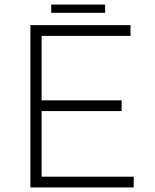

<svg xmlns="http://www.w3.org/2000/svg" viewBox="-20 -820 679 840"><path d="M113 -710H551V-663H162V-381H512V-334H162V-47H565V0H113ZM204 -800H440V-764H204Z"/></svg>

Font: Synthetic Light
Style: Regular
Weight: 300
Designer: Santiago Orozco
Foundry: Typemade
Version: Version 2.000; ttfautohint (v1.8.4.7-5d5b)